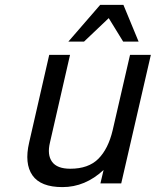

<svg xmlns="http://www.w3.org/2000/svg" viewBox="-20 -749 636 784"><path d="M389 -729H484L546 -579H483L424 -675L323 -579H259ZM596 -525 475 0H390L403 -55Q328 15 235 15Q146 15 112.5 -33Q79 -81 99 -167L181 -525H266L184 -167Q172 -117 192.5 -88.5Q213 -60 267 -60Q341 -60 381.5 -100.5Q422 -141 440 -217L511 -525Z"/></svg>

Font: Miedinger
Style: Italic
Weight: 400
Italic angle: -13°
Version: Version 001.000